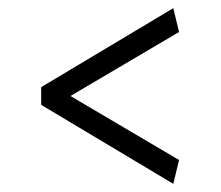

<svg xmlns="http://www.w3.org/2000/svg" viewBox="-20 -535 540 470"><path d="M80.8 -278.3V-300V-321.7L404.2 -515L418.3 -456.7L152.5 -300L418.3 -143.3L404.2 -85Z"/></svg>

Font: Boon
Style: Regular
Weight: 400
Designer: Sungsit Sawaiwan
Foundry: FontUni
Version: Version 3.0